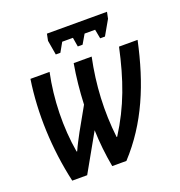

<svg xmlns="http://www.w3.org/2000/svg" viewBox="-130 -832 886 943"><g transform="rotate(-20 313.0 -360.5)"><path d="M224 -610H248L275 -658H331L339 -610H364L392 -658H447L456 -610H481L525 -687L532 -721H218L211 -686ZM88 0H166L276 -195C278 -130 285 -65 297 0H371C507 -147 580 -326 626 -540H529C494 -379 451 -256 369 -127H366C350 -265 357 -402 386 -540H292C280 -472 273 -401 270 -331L203 -212C188 -183 173 -157 160 -127H157C134 -260 138 -408 166 -540H66C40 -369 47 -181 88 0Z"/></g></svg>

Font: Noto Sans UI Condensed Medium
Style: Italic
Weight: 500
Width: 3
Italic angle: -12°
Designer: Monotype Design Team
Foundry: Monotype Imaging Inc.
Version: Version 1.901